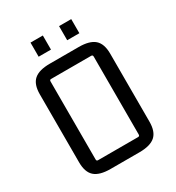

<svg xmlns="http://www.w3.org/2000/svg" viewBox="-189 -904 937 1025"><g transform="rotate(-30 279.0 -392.0)"><path d="M233 -704H157V-791H233ZM408 -704H333V-791H408ZM62 -108V-527Q62 -588 92.5 -615Q123 -642 190 -642H368Q435 -642 465.5 -615Q496 -588 496 -527V-108Q496 -47 465.5 -20Q435 7 368 7H190Q123 7 92.5 -20Q62 -47 62 -108ZM402 -568H155Q146 -568 146 -558V-77Q146 -67 155 -67H402Q412 -67 412 -77V-558Q412 -568 402 -568Z"/></g></svg>

Font: Gemunu Libre
Style: Regular
Weight: 400
Designer: Puspanada Ekanayake, Sola Matas, Pathum Egodawatta, Kosala Senevirathne
Foundry: mooniak
Version: Version 1.100